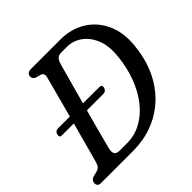

<svg xmlns="http://www.w3.org/2000/svg" viewBox="-176 -866 1032 1032"><g transform="rotate(-45 340.0 -350.0)"><path d="M2 -24Q2.5 -46 27 -54L51 -59.5Q65.5 -63 74.2 -71Q83 -79 88 -98Q92 -111 101.5 -146Q111 -181 124 -229.2Q137 -277.5 151.5 -330H60.5Q41.5 -330 47 -351Q52 -371.5 72.5 -371.5H162.5Q176.5 -424 189.5 -472.2Q202.5 -520.5 212 -556.5Q221.5 -592.5 225.5 -608Q232 -634.5 208.5 -641.5L183 -648Q164 -656 163.5 -672Q164 -700 195.5 -700H418.5Q500.5 -700 562.5 -661.8Q624.5 -623.5 656 -554.8Q687.5 -486 678 -394.5Q666 -272 610.8 -183.5Q555.5 -95 467.8 -47.5Q380 0 270.5 0H28.5Q2.5 0 2 -24ZM278 -52.5Q337.5 -52.5 388.2 -80.5Q439 -108.5 478 -158.5Q517 -208.5 541.5 -274.5Q566 -340.5 573.5 -416.5Q581.5 -489 560.8 -540.8Q540 -592.5 501.2 -620Q462.5 -647.5 415.5 -647.5H371Q354.5 -647.5 343.8 -637.5Q333 -627.5 326.5 -603.5Q323.5 -593.5 314 -559Q304.5 -524.5 291 -475.2Q277.5 -426 262.5 -371.5H387Q407 -371.5 402 -351Q396 -330 376 -330H251Q237 -279 224.2 -232Q211.5 -185 202.5 -150.2Q193.5 -115.5 190 -101.5Q178 -52.5 221 -52.5Z"/></g></svg>

Font: Fraunces 144pt SuperSoft
Style: Italic
Weight: 400
Italic angle: -16°
Version: Version 1.000;[b76b70a41]